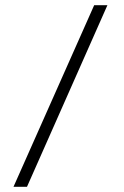

<svg xmlns="http://www.w3.org/2000/svg" viewBox="-20 -720 476 740"><path d="M394 -700 84 0H32L343 -700Z"/></svg>

Font: Prata
Style: Regular
Weight: 400
Designer: Cyreal (www.cyreal.org)
Foundry: Cyreal (www.cyreal.org)
Version: Version 1.010